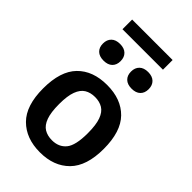

<svg xmlns="http://www.w3.org/2000/svg" viewBox="-276 -1030 1137 1137"><g transform="rotate(45 293.0 -461.0)"><path d="M293 10Q176.5 10 107.8 -58.8Q39 -127.5 39 -271.5Q39 -416 106.5 -485Q174 -554 293 -554Q411.5 -554 479 -485Q546.5 -416 546.5 -272Q546.5 -128.5 478 -59.2Q409.5 10 293 10ZM293 -91Q350 -91 382 -129.8Q414 -168.5 414 -271Q414 -340.5 399.5 -380.2Q385 -420 357.8 -436.5Q330.5 -453 293 -453Q255 -453 228 -436.5Q201 -420 186.2 -380.8Q171.5 -341.5 171.5 -273Q171.5 -203.5 186 -163.8Q200.5 -124 227.8 -107.5Q255 -91 293 -91ZM410.5 -640.5Q375 -640.5 355.8 -659Q336.5 -677.5 336.5 -710Q336.5 -742.5 355.8 -761.2Q375 -780 410.5 -780Q446 -780 465.2 -761.2Q484.5 -742.5 484.5 -710Q484.5 -677.5 465.2 -659Q446 -640.5 410.5 -640.5ZM175.5 -640.5Q140 -640.5 120.8 -659Q101.5 -677.5 101.5 -710Q101.5 -742.5 120.8 -761.2Q140 -780 175.5 -780Q211 -780 230.2 -761.2Q249.5 -742.5 249.5 -710Q249.5 -677.5 230.2 -659Q211 -640.5 175.5 -640.5ZM123.5 -851.5V-932.5H462.5V-851.5Z"/></g></svg>

Font: Encode Sans SmBold
Style: Regular
Weight: 600
Designer: Multiple Designers
Foundry: Impallari Type
Version: Version 3.002; ttfautohint (v1.8.3) -l 8 -r 50 -G 200 -x 14 